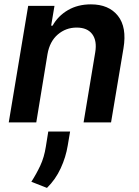

<svg xmlns="http://www.w3.org/2000/svg" viewBox="-20 -573 650 899"><path d="M202.4 -319.6 149.9 0H21L111.9 -545.5H235.1L219.5 -452.8H226.2Q251.8 -498.6 298.1 -525.6Q344.5 -552.6 405.5 -552.6Q489.3 -552.6 532 -499.1Q574.6 -445.7 558.2 -347.3L500 0H371.4L425.8 -327.4Q435 -381.7 412.1 -412.8Q389.2 -443.9 338.8 -443.9Q288.4 -443.9 250.5 -411.4Q212.7 -378.9 202.4 -319.6ZM308.2 43 297.2 108Q288.4 162.6 264.2 215Q240.1 267.4 199.9 306.8L126.8 278.1Q150.6 241.1 168.7 202.4Q186.8 163.7 194.6 114L206 43Z"/></svg>

Font: Inter UI Semi Bold
Style: Italic
Weight: 600
Italic angle: -9.39999°
Designer: Rasmus Andersson
Foundry: rsms
Version: 3.2;8d6f07862